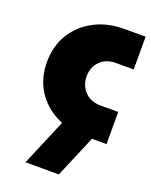

<svg xmlns="http://www.w3.org/2000/svg" viewBox="-137 -592 685 870"><g transform="rotate(20 206.0 -157.5)"><path d="M310 0Q229 0 166 -32.5Q103 -65 67 -123Q31 -181 31 -258Q31 -335 67 -393.5Q103 -452 166 -485Q229 -518 310 -518H412V-360H327Q279 -360 250.5 -331Q222 -302 222 -258Q222 -215 250.5 -185Q279 -155 327 -155H412V0ZM95 203 196 -36H357L256 203Z"/></g></svg>

Font: MuseoModerno Black
Style: Regular
Weight: 900
Designer: Pablo Cosgaya, Héctor Gatti, Marcela Romero, and the Authors of The MuseoModerno Project.
Foundry: Omnibus-Type Team
Version: Version 1.001